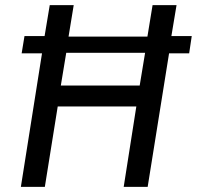

<svg xmlns="http://www.w3.org/2000/svg" viewBox="-20 -725 764 745"><path d="M61 0 143 -518H64L75 -585H153L173 -705H266L246 -583H552L572 -705H665L645 -585H724L714 -518H636L553 0H460L509 -312H204L154 0ZM216 -393H522L543 -520H237Z"/></svg>

Font: Nunito Sans 7pt Condensed Medium
Style: Italic
Weight: 500
Width: 3
Italic angle: -9°
Designer: Vernon Adams
Foundry: Vernon Adams
Version: Version 3.101;gftools[0.9.27]